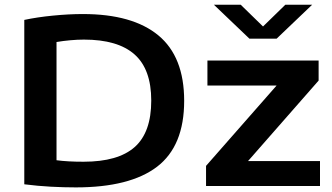

<svg xmlns="http://www.w3.org/2000/svg" viewBox="-20 -808 1443 834"><path d="M309 6Q257.5 6 201 3Q144.5 0 85.5 -7.5V-721.5Q141.5 -733.5 210.2 -740.2Q279 -747 340 -747Q556 -747 668 -654.2Q780 -561.5 780 -370Q780 -174 662.5 -84Q545 6 309 6ZM343 -105.5Q493 -105.5 565 -169.2Q637 -233 637 -371Q637 -507.5 564.2 -571.8Q491.5 -636 344.5 -636Q316.5 -636 285.8 -633.2Q255 -630.5 225.5 -625.5V-112Q273 -105.5 343 -105.5ZM875 0V-87.5L1181.5 -436.5H881V-545H1364V-458L1057.5 -108.5H1370V0ZM1063.5 -640 909 -787.5H1025.5L1122.5 -693L1219.5 -787.5H1336L1181.5 -640Z"/></svg>

Font: Encode Sans Expanded SemiBold
Style: Regular
Weight: 600
Width: 7
Designer: Multiple Designers
Foundry: Impallari Type
Version: Version 3.000; ttfautohint (v1.8.3) -l 8 -r 50 -G 200 -x 14 